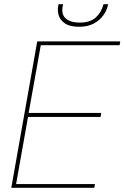

<svg xmlns="http://www.w3.org/2000/svg" viewBox="-20 -898 595 918"><path d="M34 0 158 -700H555L552 -682H175L117 -358H464L461 -339H114L57 -18H434L431 0ZM358 -770Q315 -770 291.5 -785.5Q268 -801 261 -823.5Q254 -846 258 -868L260 -878H282Q270 -833 292.5 -811.5Q315 -790 362 -790Q411 -790 438 -814.5Q465 -839 475 -878H497L495 -869Q490 -847 473.5 -824Q457 -801 428.5 -785.5Q400 -770 358 -770Z"/></svg>

Font: DM Sans 20pt Thin
Style: Italic
Weight: 250
Italic angle: -10°
Version: Version 4.004;gftools[0.9.30]